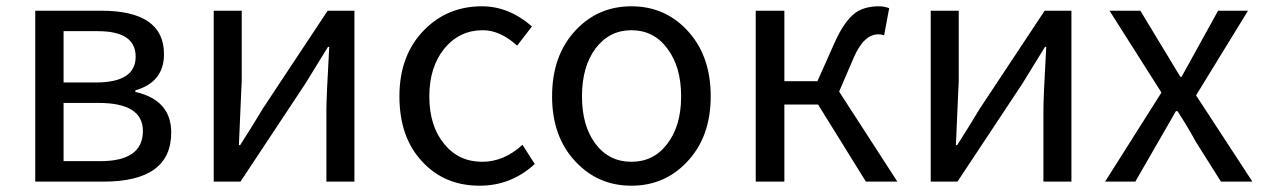

<svg xmlns="http://www.w3.org/2000/svg" viewBox="-20 -577 4014 610"><path d="M92 -543H301Q501 -543 501 -405Q501 -316 410 -290V-285Q524 -259 524 -156Q524 0 309 0H92ZM285 -315Q411 -315 411 -397Q411 -478 291 -478H182V-315ZM299 -65Q434 -65 434 -161Q434 -250 293 -250H182V-65Z M659 -543H748V-316Q748 -326 739 -116H743Q779 -172 815 -232L1021 -543H1106V0H1017V-227Q1017 -268 1026 -428H1022L950 -311L744 0H659Z M1323 -62Q1249 -139 1249 -271Q1249 -402 1328 -482Q1402 -557 1511 -557Q1597 -557 1670 -493L1623 -432Q1569 -481 1514 -481Q1440 -481 1392 -423Q1344 -364 1344 -271Q1344 -177 1391 -120Q1437 -63 1512 -63Q1581 -63 1640 -117L1679 -56Q1604 13 1504 13Q1393 13 1323 -62Z M1810 -62Q1734 -141 1734 -271Q1734 -402 1810 -482Q1881 -557 1986 -557Q2091 -557 2162 -482Q2238 -402 2238 -271Q2238 -141 2162 -62Q2091 13 1986 13Q1881 13 1810 -62ZM2100 -120Q2144 -177 2144 -271Q2144 -365 2100 -423Q2057 -481 1986 -481Q1916 -481 1872 -423Q1829 -365 1829 -271Q1829 -177 1872 -120Q1915 -63 1986 -63Q2057 -63 2100 -120Z M2831 0H2731L2579 -245H2472V0H2381V-543H2472V-319H2577L2631 -440Q2661 -508 2696 -535Q2725 -557 2773 -557Q2789 -557 2805 -551L2789 -465Q2780 -468 2771 -468Q2724 -468 2692 -393L2646 -286Z M2937 -543H3026V-316Q3026 -326 3017 -116H3021Q3057 -172 3093 -232L3299 -543H3384V0H3295V-227Q3295 -268 3304 -428H3300L3228 -311L3022 0H2937Z M3670 -283 3505 -543H3603L3730 -333H3734L3850 -543H3945L3780 -274L3959 0H3859L3779 -127Q3754 -173 3721 -224H3716L3587 0H3491Z"/></svg>

Font: 思源黑体R
Style: Regular
Weight: 400
Designer: Ryoko NISHIZUKA  (kana & ideographs); Paul D. Hunt (Latin, Greek & Cyrillic); Wenlong ZHANG  (bopomofo); Sandoll Communi
Foundry: Adobe Systems Incorporated
Version: Version 1.00 June 24, 2014, initial release